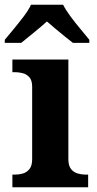

<svg xmlns="http://www.w3.org/2000/svg" viewBox="-35 -786 407 806"><path d="M17 0V-53H29Q44 -53 60.5 -57.5Q77 -62 88.5 -76Q100 -90 100 -118V-422Q100 -449 88 -462Q76 -475 59.5 -479Q43 -483 29 -483H17V-536H252V-118Q252 -90 263.5 -76Q275 -62 292 -57.5Q309 -53 323 -53H335V0ZM-15 -619Q1 -638 22.5 -664Q44 -690 64.5 -717Q85 -744 95 -766H230Q241 -744 261 -717Q281 -690 303 -664Q325 -638 340 -619V-606H271Q257 -617 237 -633Q217 -649 197 -666Q177 -683 162 -696Q140 -676 107.5 -649.5Q75 -623 54 -606H-15Z"/></svg>

Font: Noto Serif Oriya
Style: Bold
Weight: 700
Designer: David Williams
Foundry: Google LLC, David Williams
Version: Version 1.051; ttfautohint (v1.8.4.7-5d5b)